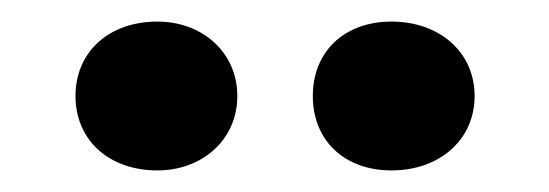

<svg xmlns="http://www.w3.org/2000/svg" viewBox="-20 -748 509 178"><path d="M343 -590C387 -590 420 -618 420 -659C420 -700 387 -728 343 -728C299 -728 270 -700 270 -659C270 -618 299 -590 343 -590ZM126 -590C167 -590 200 -618 200 -659C200 -700 167 -728 126 -728C81 -728 50 -700 50 -659C50 -618 81 -590 126 -590Z"/></svg>

Font: Fixel Text Bold
Style: Bold
Weight: 700
Width: 4
Designer: AlfaBravo + MacPaw
Foundry: Kyrylo Tkachov, Marchela Mozhyna, Serhii Makarenko, Maria Weinstein, Zakhar Kryvoshyya
Version: Version 1.211